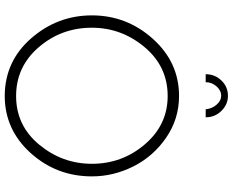

<svg xmlns="http://www.w3.org/2000/svg" viewBox="-104 -852 962 793"><g transform="rotate(90 376.5 -456.0)"><path d="M376 -889Q354 -889 337 -869.5Q320 -850 320 -825H287Q287 -863 313 -890Q339 -917 376 -917Q412 -917 438.5 -890Q465 -863 465 -825H432Q429 -852 412.5 -870.5Q396 -889 376 -889ZM376 5Q233 4 138.5 -104.5Q44 -213 44 -355Q44 -499 141 -607Q238 -715 377 -715Q472 -715 549.5 -661.5Q627 -608 668 -526Q709 -444 709 -355Q709 -209 612.5 -102Q516 5 376 5ZM95 -355Q95 -229 175.5 -135.5Q256 -42 377 -42Q499 -42 578 -137.5Q657 -233 657 -355Q657 -480 576.5 -574Q496 -668 377 -668Q255 -668 175 -572.5Q95 -477 95 -355Z"/></g></svg>

Font: Raleway
Style: Light
Weight: 300
Designer: Matt McInerney, Pablo Impallari, Rodrigo Fuenzalida
Foundry: Matt McInerney, Pablo Impallari, Rodrigo Fuenzalida
Version: Version 3.000